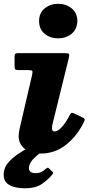

<svg xmlns="http://www.w3.org/2000/svg" viewBox="-72 -806 516 1034"><path d="M138.5 -692.5Q138.5 -736.5 168.8 -761Q199 -785.5 241 -785.5Q283.5 -785.5 314 -761Q344.5 -736.5 344.5 -692.5Q343.5 -648.5 313.5 -624Q283.5 -599.5 241 -599.5Q199 -599.5 168.8 -624Q138.5 -648.5 138.5 -692.5ZM298 -491.5 210 -134.5Q208 -125 208 -115Q208 -98 222.5 -98Q238 -98 258.8 -119.5Q279.5 -141 299.5 -178.5Q307 -193 311.2 -197Q315.5 -201 331.5 -193L372.5 -173.5Q387 -166.5 384 -158.5Q381 -150.5 374 -137Q335 -64 277.2 -21.5Q219.5 21 147.5 21Q93 21 60.8 -4.8Q28.5 -30.5 28.5 -73Q28.5 -84.5 31.2 -100Q34 -115.5 36.5 -125.5L101 -402.5Q104.5 -419 101.8 -423.8Q99 -428.5 79.5 -428.5H29Q14 -428.5 10.2 -432.5Q6.5 -436.5 6.5 -452V-500.5Q6.5 -514 11.2 -517Q16 -520 28.5 -520H273Q296.5 -520 299.5 -515.5Q302.5 -511 298 -491.5ZM62.5 208Q6 208 -25 188.2Q-56 168.5 -51.5 124.5Q-49 95 -28.2 70.5Q-7.5 46 22.8 25.2Q53 4.5 84 -12.2Q115 -29 138.5 -42.5Q147.5 -48 158.2 -43.8Q169 -39.5 171.5 -36.5Q181 -27 183.8 -22.2Q186.5 -17.5 179 -11Q164.5 2 144.2 17.5Q124 33 107 50.5Q90 68 85 88.5Q76.5 126.5 120.5 126.5Q139 126.5 152 119.5Q165 112.5 175 103Q184.5 94 190.5 99.5L211 119.5Q215 122.5 214.5 125Q214 127.5 210 133.5Q188.5 160.5 154.2 184.2Q120 208 62.5 208Z"/></svg>

Font: Besley* Heavy
Style: Italic
Weight: 800
Italic angle: -13°
Designer: Owen Earl
Foundry: indestructible type*
Version: Version 3.000; ttfautohint (v1.8.3)